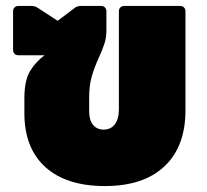

<svg xmlns="http://www.w3.org/2000/svg" viewBox="-20 -612 696 646"><path d="M586 -592Q594 -592 599 -587Q604 -582 604 -574V-241Q604 -119 533.5 -52.5Q463 14 333 14Q203 14 132.5 -50Q62 -114 62 -231V-280Q62 -342 81.5 -373.5Q101 -405 130 -426H42Q34 -426 29 -431Q24 -436 24 -444V-574Q24 -582 29 -587Q34 -592 42 -592H86Q98 -592 108 -585L174 -542L231 -585Q239 -592 253 -592H320Q328 -592 333 -587Q338 -582 338 -574V-511Q338 -486 331.5 -465.5Q325 -445 312 -417Q297 -384 288.5 -354Q280 -324 280 -285V-237Q280 -208 293 -192Q306 -176 329 -176Q353 -176 366.5 -194Q380 -212 380 -245V-574Q380 -582 385 -587Q390 -592 398 -592Z"/></svg>

Font: LINE Seed Sans TH App Heavy
Style: Regular
Weight: 900
Designer: Dalton Maag Ltd | Thai characters by Cadson Demak Co.,Ltd.
Foundry: Dalton Maag Ltd
Version: Version 1.003